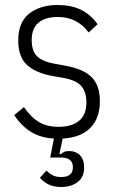

<svg xmlns="http://www.w3.org/2000/svg" viewBox="-20 -544 470 769"><path d="M225 205Q192 205 171 193Q150 181 140 168L166 139Q176 150 190 157.5Q204 165 225 165Q272 165 272 126Q272 87 225 87H181L196 11Q143 8 104.5 -15.5Q66 -39 37 -83L76 -115Q105 -73 137 -54.5Q169 -36 215 -36Q267 -36 296.5 -60Q326 -84 326 -134Q326 -176 305.5 -199.5Q285 -223 234 -232L194 -239Q124 -251 88.5 -283.5Q53 -316 53 -382Q53 -455 97 -489.5Q141 -524 211 -524Q264 -524 303 -505.5Q342 -487 371 -447L335 -414Q289 -476 212 -476Q161 -476 134 -453Q107 -430 107 -384Q107 -339 129 -318Q151 -297 202 -288L241 -281Q314 -268 347 -235Q380 -202 380 -139Q380 -70 341.5 -31.5Q303 7 231 11L218 73H225Q230 68 237 64.5Q244 61 256 61Q284 61 300.5 78Q317 95 317 128Q317 166 290.5 185.5Q264 205 225 205Z"/></svg>

Font: IBM Plex Sans Cond Light
Style: Regular
Weight: 300
Width: 3
Designer: Mike Abbink, Paul van der Laan, Pieter van Rosmalen
Foundry: Bold Monday
Version: Version 1.3